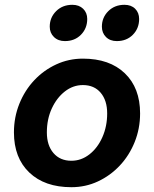

<svg xmlns="http://www.w3.org/2000/svg" viewBox="-20 -763 641 799"><path d="M38 -212Q38 -275 60.5 -331Q83 -387 122.5 -429Q162 -471 214 -495Q266 -519 325 -519Q436 -519 499.5 -458Q563 -397 563 -291Q563 -228 540.5 -172Q518 -116 478.5 -74Q439 -32 387.5 -8Q336 16 277 16Q166 16 102 -45Q38 -106 38 -212ZM277 -94Q318 -94 352 -120.5Q386 -147 406 -192Q426 -237 426 -291Q426 -345 399 -377Q372 -409 325 -409Q284 -409 250 -382.5Q216 -356 195.5 -311.5Q175 -267 175 -212Q175 -158 202.5 -126Q230 -94 277 -94ZM250 -592Q222 -592 204.5 -609Q187 -626 187 -652Q187 -690 213.5 -716.5Q240 -743 281 -743Q309 -743 326 -726.5Q343 -710 343 -684Q343 -645 317 -618.5Q291 -592 250 -592ZM466 -592Q438 -592 421 -609Q404 -626 404 -652Q404 -690 430.5 -716.5Q457 -743 498 -743Q526 -743 542.5 -726.5Q559 -710 559 -684Q559 -645 533 -618.5Q507 -592 466 -592Z"/></svg>

Font: Wix Madefor Text
Style: Bold Italic
Weight: 700
Italic angle: -12°
Designer: Dalton Maag Ltd
Foundry: Dalton Maag Ltd
Version: Version 3.100